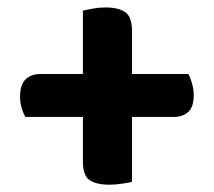

<svg xmlns="http://www.w3.org/2000/svg" viewBox="-20 -553 586 526"><path d="M455.9 -232.6H49.6Q43.6 -242.6 39.3 -256.9Q35 -271.3 35 -288.9Q35 -321.1 50.2 -335.7Q65.4 -350.2 89.8 -350.2H496.1Q501.1 -341.2 505.9 -325.2Q510.7 -309.2 510.7 -291.9Q510.7 -259.9 495.6 -246.2Q480.5 -232.6 455.9 -232.6ZM341.6 -468.2V-54.8Q332.4 -52.5 314.5 -49.8Q296.6 -47 279.5 -47Q244.3 -47 225.7 -59.4Q207.1 -71.8 207.1 -110.6V-524Q216.6 -526.3 234.2 -529.4Q251.8 -532.6 269.2 -532.6Q304.1 -532.6 322.9 -519.8Q341.6 -507 341.6 -468.2Z"/></svg>

Font: Baloo Bhaijaan 2
Style: Regular
Weight: 400
Designer: Sanskriti Dholi, Noopur Datye and Ek Type
Foundry: Ek Type
Version: Version 1.701